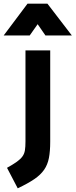

<svg xmlns="http://www.w3.org/2000/svg" viewBox="-70 -772 409 1040"><path d="M68 -499H202V-5Q202 47 195 83.5Q188 120 169 147.5Q150 175 115.5 198.5Q81 222 26 248L-32 137Q2 118 21.5 104Q41 90 51.5 75.5Q62 61 65 42Q68 23 68 -6ZM79 -752H187L319 -580H176L134 -641L91 -580H-50Z"/></svg>

Font: Panefresco 999wt
Style: Regular
Weight: 900
Version: Version 1.001